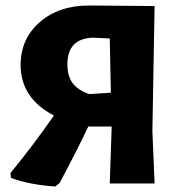

<svg xmlns="http://www.w3.org/2000/svg" viewBox="-20 -667 656 698"><path d="M181 11Q89 5 20 -20L18 -38Q98 -135 176 -247Q55 -310 55 -431Q55 -526 124.5 -586.5Q194 -647 304 -647L542 -645L534 -191L542 0H379L386 -207H301Q269 -138 197 -2ZM225 -433Q225 -391 243.5 -365.5Q262 -340 304 -325L383 -330L379 -527L318 -530Q225 -527 225 -433Z"/></svg>

Font: Alegreya Sans SC ExtraBold
Style: Regular
Weight: 800
Designer: Juan Pablo del Peral
Foundry: Huerta Tipografica
Version: Version 2.007